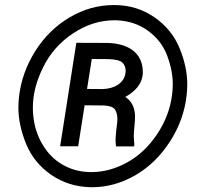

<svg xmlns="http://www.w3.org/2000/svg" viewBox="-20 -741 805 770"><path d="M56.2 -352.5C54.7 -338.4 53.7 -324.2 53.7 -310.1C53.7 -262.7 64.5 -213.4 85 -163.1C106 -112.8 139.2 -71.8 185.1 -40C231 -8.3 283.7 8.3 342.8 9.8C345.2 9.8 347.7 9.8 350.1 9.8C409.7 9.8 466.8 -6.3 522.5 -38.1C577.6 -69.8 624 -115.2 661.6 -173.3C699.2 -231.4 721.2 -293.5 728.5 -358.9C730 -373.5 731 -387.7 731 -401.9C731 -449.7 720.7 -498.5 699.7 -548.8C679.2 -598.6 645.5 -639.6 599.1 -671.9C552.7 -703.6 500.5 -720.2 442.4 -720.7C439.9 -720.7 437.5 -720.7 435.1 -720.7C373.5 -720.7 314.9 -704.1 259.3 -671.4C203.1 -638.2 157.2 -592.8 121.1 -535.6C85 -478 63.5 -417 56.2 -352.5ZM113.3 -278.8C112.3 -289.1 111.8 -299.3 111.8 -309.6C111.8 -362.3 125.5 -416 153.3 -471.7C180.7 -527.3 220.7 -572.8 273.4 -607.4C325.7 -642.1 380.9 -659.7 439 -659.7C440.9 -659.7 443.4 -659.7 445.3 -659.7C494.6 -658.2 537.6 -644 574.2 -617.2C610.8 -590.3 636.2 -556.6 650.9 -516.6C665.5 -477.1 672.9 -439 672.9 -403.3C672.9 -388.7 671.9 -374 669.9 -359.4C662.6 -303.7 642.6 -251.5 609.9 -202.6C577.1 -153.3 537.1 -115.7 490.2 -89.8C443.4 -64 395.5 -50.8 347.2 -50.8C345.2 -50.8 342.8 -50.8 340.3 -50.8C299.3 -51.8 262.7 -62 230 -81.1C197.3 -100.1 170.4 -127.4 149.9 -162.6C129.4 -197.3 117.2 -236.3 113.3 -278.8ZM399.4 -317.9C420.9 -316.4 435.1 -311 441.4 -301.3C447.8 -291 450.7 -278.8 450.7 -264.6C450.7 -260.7 450.7 -256.3 450.2 -252C446.3 -221.2 444.3 -200.2 443.8 -189.5C443.8 -186 443.4 -182.6 443.4 -179.2C443.4 -170.9 444.3 -162.6 445.3 -153.8H518.1L518.6 -162.6L516.6 -192.9C516.6 -193.8 516.6 -195.3 516.6 -196.8C516.6 -206.1 517.6 -218.8 519 -234.4C521 -250.5 521.5 -263.2 521.5 -272.9C521.5 -275.9 521.5 -278.3 521.5 -280.8C519 -313.5 506.3 -336.9 482.4 -352.1C526.9 -377 550.3 -408.2 552.7 -445.8C552.7 -448.2 552.7 -450.2 552.7 -452.6C552.7 -520 506.3 -565.4 413.1 -568.8L286.1 -569.3L221.2 -154.3H293.5L319.3 -318.8ZM348.1 -504.4 415.5 -503.9C444.3 -502.9 462.9 -498 471.2 -489.7C479.5 -481 483.9 -470.7 483.9 -458.5C483.9 -454.1 483.4 -449.2 482.4 -443.8C476.1 -408.7 440.4 -385.3 392.1 -383.8L329.1 -384.3Z"/></svg>

Font: Roboto Medium
Style: Italic
Weight: 500
Italic angle: -12°
Designer: Google
Version: Version 2.137; 2017